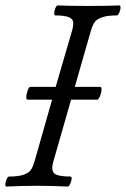

<svg xmlns="http://www.w3.org/2000/svg" viewBox="-22 -688 467 711"><path d="M1 2.9Q-2.9 1.5 -2.2 -6.8Q-1.5 -15.1 2.7 -24.7Q6.8 -34.2 11.2 -34.2Q45.9 -34.2 65.4 -41Q85 -47.9 92.3 -58.6Q99.6 -69.3 106 -90.8L170.9 -318.8H81.1Q75.2 -318.8 75.2 -328.1Q75.2 -337.4 80.1 -351.8Q85 -366.2 89.8 -366.2H184.1L245.1 -575.2Q250 -593.3 249 -605.7Q248 -618.2 232.4 -624.5Q216.8 -630.9 182.1 -630.9Q178.2 -632.3 178.7 -640.6Q179.2 -648.9 183.3 -658.4Q187.5 -668 191.9 -668Q230 -666 306.2 -666Q382.8 -666 420.9 -668Q424.8 -666.5 424.3 -658.2Q423.8 -649.9 419.4 -640.4Q415 -630.9 411.1 -630.9Q376.5 -630.9 356.9 -624.3Q337.4 -617.7 329.3 -606.9Q321.3 -596.2 314.9 -575.2L254.9 -366.2H350.1Q354 -366.2 354 -356Q354 -346.2 348.4 -332.5Q342.8 -318.8 337.9 -318.8H241.2L175.8 -90.8Q166.5 -59.6 178 -46.9Q189.5 -34.2 240.2 -34.2Q244.1 -32.7 243.2 -24.4Q242.2 -16.1 237.8 -6.6Q233.4 2.9 229 2.9Q171.9 0 116.2 0Q59.6 0 1 2.9Z"/></svg>

Font: Junicode SmCond
Style: Italic
Weight: 400
Width: 4
Italic angle: -11°
Designer: Peter S. Baker
Version: Version 2.206